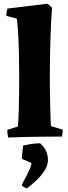

<svg xmlns="http://www.w3.org/2000/svg" viewBox="-20 -732 366 1029"><path d="M24 5Q19 -14 19 -36L76 -54Q79 -89 80.5 -137.5Q82 -186 82.5 -236Q83 -286 83 -324Q83 -382 81.5 -444Q80 -506 77 -556.5Q74 -607 70 -632L14 -647Q14 -668 20 -686L234 -712L259 -691Q254 -630 250.5 -529Q247 -428 247 -311Q247 -281 247.5 -243Q248 -205 249 -168Q250 -131 251 -101Q252 -71 253 -56L316 -37Q316 -28 315 -18.5Q314 -9 311 0Q269 0 218.5 0.5Q168 1 117.5 2Q67 3 24 5ZM125 277Q118 277 107.5 270Q97 263 97 260Q97 257 104.5 243.5Q112 230 121.5 211.5Q131 193 139.5 174Q148 155 149 142L97 119Q97 114 98.5 98.5Q100 83 101.5 68Q103 53 104 48Q118 45 142.5 40.5Q167 36 195 36Q217 55 227 77.5Q237 100 237 125Q237 153 219.5 181Q202 209 175.5 234Q149 259 125 277Z"/></svg>

Font: Labrada ExtraBold
Style: Regular
Weight: 800
Designer: Mercedes Jáuregui
Foundry: Omnibus-Type Team
Version: Version 1.000; ttfautohint (v1.8.4.7-5d5b)